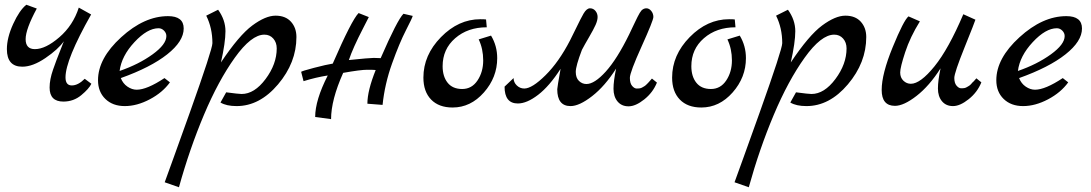

<svg xmlns="http://www.w3.org/2000/svg" viewBox="-20 -447 4599 809"><path d="M337 -115 365 -94Q355 -73 322.5 -46Q290 -19 247 -19Q189 -19 189 -78Q189 -112 203.5 -153.5Q218 -195 232 -229.5Q246 -264 249 -273Q225 -239 171.5 -202.5Q118 -166 74 -166Q9 -166 9 -240Q9 -288 35.5 -346Q62 -404 91 -427L135 -411Q88 -324 88 -282Q88 -240 127 -240Q172 -240 230 -290Q288 -340 312 -415L364 -386Q256 -195 256 -121Q256 -87 282.5 -87Q309 -87 337 -115Z M673 -118 696 -100Q665 -57 611 -28.5Q557 0 506 0Q455 0 424 -30Q393 -60 393 -109Q393 -201 490.5 -290Q588 -379 688 -379Q754 -379 754 -327Q754 -273 684.5 -218Q615 -163 489 -118Q498 -95 517 -82Q536 -69 556 -69Q599 -69 673 -118ZM484 -148Q565 -176 623 -218Q681 -260 681 -295Q681 -308 671 -318Q661 -328 648 -328Q601 -328 546.5 -269.5Q492 -211 484 -148Z M1229 -291Q1229 -183 1151.5 -91.5Q1074 0 977 0Q934 0 909 -15L933 -58Q986 -51 998 -51Q1052 -51 1099 -114Q1146 -177 1146 -243Q1146 -268 1131.5 -284.5Q1117 -301 1094 -301Q1039 -301 969.5 -204Q900 -107 839.5 36.5Q779 180 734 342L674 321Q676 315 711.5 217.5Q747 120 781 24Q875 -240 875 -265Q875 -329 849 -381L899 -406Q930 -363 930 -315.5Q930 -268 911 -184Q987 -298 1043 -339.5Q1099 -381 1141 -381Q1183 -381 1206 -355.5Q1229 -330 1229 -291Z M1680 -389 1719 -380Q1718 -373 1690.5 -319.5Q1663 -266 1632 -179.5Q1601 -93 1592 -5L1528 -10Q1528 -65 1563 -152Q1554 -153 1526.5 -153Q1499 -153 1426 -140Q1375 -26 1375 55L1308 46Q1308 -25 1361 -129Q1310 -121 1259 -105L1249 -144Q1249 -147 1302.5 -161Q1356 -175 1382 -179Q1462 -363 1491 -392L1534 -375Q1529 -365 1511 -330Q1466 -243 1450 -194Q1537 -203 1554.5 -203Q1572 -203 1584 -202Q1654 -363 1680 -389Z M2049 -297Q2075 -254 2075 -202Q2075 -121 2019 -57.5Q1963 6 1887 6Q1829 6 1796.5 -27.5Q1764 -61 1764 -120Q1764 -215 1838 -290.5Q1912 -366 2004 -366Q2021 -366 2028 -365L2031 -332Q1951 -332 1898 -286Q1845 -240 1845 -168Q1845 -125 1866 -98.5Q1887 -72 1927.5 -72Q1968 -72 1992 -108Q2016 -144 2016 -192.5Q2016 -241 1997 -281Z M2727 -116 2748 -99Q2731 -57 2694.5 -28Q2658 1 2628.5 1Q2599 1 2582 -19.5Q2565 -40 2565 -73Q2565 -106 2576 -158Q2529 -84 2475 -42Q2421 0 2384 0Q2328 0 2328 -71Q2328 -78 2342 -157Q2295 -84 2247.5 -47.5Q2200 -11 2162 -11Q2106 -11 2106 -82L2144 -118Q2144 -100 2157.5 -87Q2171 -74 2189 -74Q2222 -74 2278.5 -130Q2335 -186 2382 -277Q2392 -297 2405.5 -324.5Q2419 -352 2425 -364Q2431 -376 2439 -390Q2452 -412 2466 -412Q2480 -412 2489 -401Q2498 -390 2498 -375.5Q2498 -361 2489.5 -342Q2481 -323 2462 -290.5Q2443 -258 2432 -237Q2406 -169 2406 -144Q2406 -119 2419.5 -106Q2433 -93 2451 -93Q2485 -93 2532.5 -145.5Q2580 -198 2631 -302Q2637 -315 2645 -331.5Q2653 -348 2657 -356.5Q2661 -365 2666.5 -376Q2672 -387 2675.5 -392.5Q2679 -398 2683 -403Q2692 -412 2703.5 -412Q2715 -412 2724 -401Q2733 -390 2733 -375.5Q2733 -361 2683.5 -251.5Q2634 -142 2634 -119Q2634 -96 2643.5 -85Q2653 -74 2662.5 -74Q2672 -74 2677 -75Q2682 -76 2687 -79Q2692 -82 2695.5 -84Q2699 -86 2704 -91L2711 -98Q2714 -101 2719.5 -107.5Q2725 -114 2727 -116Z M3097 -297Q3123 -254 3123 -202Q3123 -121 3067 -57.5Q3011 6 2935 6Q2877 6 2844.5 -27.5Q2812 -61 2812 -120Q2812 -215 2886 -290.5Q2960 -366 3052 -366Q3069 -366 3076 -365L3079 -332Q2999 -332 2946 -286Q2893 -240 2893 -168Q2893 -125 2914 -98.5Q2935 -72 2975.5 -72Q3016 -72 3040 -108Q3064 -144 3064 -192.5Q3064 -241 3045 -281Z M3630 -291Q3630 -183 3552.5 -91.5Q3475 0 3378 0Q3335 0 3310 -15L3334 -58Q3387 -51 3399 -51Q3453 -51 3500 -114Q3547 -177 3547 -243Q3547 -268 3532.5 -284.5Q3518 -301 3495 -301Q3440 -301 3370.5 -204Q3301 -107 3240.5 36.5Q3180 180 3135 342L3075 321Q3077 315 3112.5 217.5Q3148 120 3182 24Q3276 -240 3276 -265Q3276 -329 3250 -381L3300 -406Q3331 -363 3331 -315.5Q3331 -268 3312 -184Q3388 -298 3444 -339.5Q3500 -381 3542 -381Q3584 -381 3607 -355.5Q3630 -330 3630 -291Z M4094 -117 4115 -100Q4098 -58 4061.5 -29Q4025 0 3995.5 0Q3966 0 3949 -20.5Q3932 -41 3932 -74Q3932 -107 3943 -159Q3896 -85 3842 -43Q3788 -1 3751 -1Q3695 -1 3695 -68Q3695 -135 3741.5 -248.5Q3788 -362 3808 -378L3856 -357Q3815 -291 3794 -227Q3773 -163 3773 -141.5Q3773 -120 3786.5 -107Q3800 -94 3818 -94Q3858 -94 3917.5 -167.5Q3977 -241 4039 -387L4090 -364Q4088 -356 4044.5 -248Q4001 -140 4001 -118.5Q4001 -97 4010.5 -86Q4020 -75 4029.5 -75Q4039 -75 4044 -76Q4049 -77 4054 -80Q4059 -83 4062.5 -85Q4066 -87 4071 -92L4078 -100Q4081 -102 4086.5 -108.5Q4092 -115 4094 -117Z M4458 -118 4481 -100Q4450 -57 4396 -28.5Q4342 0 4291 0Q4240 0 4209 -30Q4178 -60 4178 -109Q4178 -201 4275.5 -290Q4373 -379 4473 -379Q4539 -379 4539 -327Q4539 -273 4469.5 -218Q4400 -163 4274 -118Q4283 -95 4302 -82Q4321 -69 4341 -69Q4384 -69 4458 -118ZM4269 -148Q4350 -176 4408 -218Q4466 -260 4466 -295Q4466 -308 4456 -318Q4446 -328 4433 -328Q4386 -328 4331.5 -269.5Q4277 -211 4269 -148Z"/></svg>

Font: Marck Script
Style: Regular
Weight: 400
Designer: Denis Masharov, Marck Fogel
Foundry: Denis Masharov
Version: Version 1.002